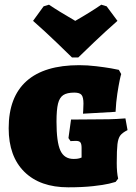

<svg xmlns="http://www.w3.org/2000/svg" viewBox="-20 -791 582 819"><path d="M17 -244Q17 -377 93 -445Q169 -513 318 -513Q353 -513 390.5 -508.5Q428 -504 454 -499.5Q480 -495 487 -493L497 -475Q495 -470 490.5 -448.5Q486 -427 480.5 -391.5Q475 -356 473 -314L334 -306Q334 -309 335 -320.5Q336 -332 336 -349Q336 -376 328 -386Q320 -396 297 -396Q266 -396 250 -385.5Q234 -375 227.5 -349Q221 -323 221 -272Q221 -185 237.5 -149Q254 -113 294 -113Q310 -113 318 -115.5Q326 -118 328 -119V-160Q328 -177 323 -183.5Q318 -190 304 -190Q295 -190 289 -189.5Q283 -189 281 -189L272 -202L283 -281L412 -282Q449 -282 477.5 -283.5Q506 -285 515 -286L524 -236Q502 -225 493 -213Q484 -201 481 -176Q478 -151 478 -95Q478 -55 484 -29L473 -15Q468 -13 445 -7.5Q422 -2 377 3Q332 8 271 8Q151 8 84 -58Q17 -124 17 -244ZM121 -702 166 -764 189 -771Q227 -745 301 -702Q369 -741 412 -771L435 -764L481 -702Q432 -659 380.5 -610Q329 -561 314 -546H287Q272 -561 221 -610Q170 -659 121 -702Z"/></svg>

Font: Alegreya SC Black
Style: Regular
Weight: 900
Designer: Juan Pablo del Peral
Foundry: Huerta Tipografica
Version: Version 2.007; ttfautohint (v1.6)